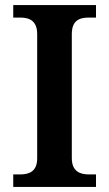

<svg xmlns="http://www.w3.org/2000/svg" viewBox="-20 -734 428 754"><path d="M32 0H357V-49H329C293 -49 262 -62 262 -113V-600C262 -653 291 -665 329 -665H357V-714H32V-665H59C95 -665 126 -653 126 -600V-112C126 -61 95 -49 59 -49H32Z"/></svg>

Font: Noto Serif Lao SemiBold
Style: Regular
Weight: 600
Designer: Monotype Design Team
Foundry: Monotype Imaging Inc.
Version: Version 2.003